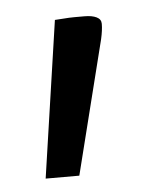

<svg xmlns="http://www.w3.org/2000/svg" viewBox="-34 -150 319 366"><g transform="rotate(-5 125.0 33.0)"><path d="M99.1 -117.2Q110.8 -118.2 121.1 -118.2H140.1Q154.8 -118.2 163.3 -114Q171.9 -109.9 171.9 -101.1Q171.9 -88.9 168 -71.8L104 183.6H39.6L83.5 -116.2Z"/></g></svg>

Font: Armata
Style: Regular
Weight: 400
Designer: Viktoriya Grabowska
Foundry: Viktoriya Grabowska
Version: Version 1.002